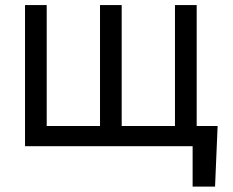

<svg xmlns="http://www.w3.org/2000/svg" viewBox="-20 -565 901 742"><path d="M821 -78.1 811.1 156.2H724.4V0H76.7V-545.5H160.5V-78.1H366.5V-545.5H450.3V-78.1H656.2V-545.5H740.1V-78.1Z"/></svg>

Font: Inter Alia
Style: Regular
Weight: 400
Designer: Rasmus Andersson (Latin, Greek, Cyrillic etc.) and Evan from Shavian.info (Shavian, old style figures)
Foundry: Shavian.info
Version: Version 0.001;git-37ab20767